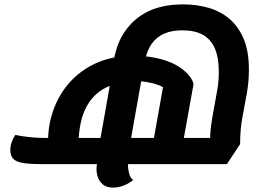

<svg xmlns="http://www.w3.org/2000/svg" viewBox="-20 -722 1213 874"><path d="M495 132Q465 132 448.5 118Q432 104 425 83Q418 62 419.5 40Q421 18 427 1L466 25H166Q112 25 82 19.5Q52 14 39.5 0Q27 -14 27 -39Q27 -58 34 -77Q41 -96 50 -108Q68 -104 89 -101Q110 -98 135.5 -96Q161 -94 191 -94H242L199 -67Q197 -144 220 -212.5Q243 -281 287 -335Q331 -389 395 -423.5Q459 -458 539 -466L496 -441Q502 -473 512 -504.5Q522 -536 539.5 -565Q557 -594 582 -619Q607 -644 640.5 -663Q674 -682 717.5 -692Q761 -702 815 -702Q875 -702 929 -686.5Q983 -671 1024 -636.5Q1065 -602 1089 -545.5Q1113 -489 1113 -406Q1113 -347 1103 -293.5Q1093 -240 1083 -185.5Q1073 -131 1073 -66L1013 25H519L565 7Q562 13 562.5 32Q563 51 568.5 70Q574 89 586 97Q568 113 543.5 122.5Q519 132 495 132ZM430 -50 487 -373 511 -341Q464 -329 431.5 -304.5Q399 -280 378 -244Q357 -208 347.5 -163Q338 -118 337 -64L292 -94H482ZM569 -50 533 -94H726L673 -50L730 -370L726 -322Q723 -326 702 -334.5Q681 -343 645.5 -349Q610 -355 563 -350L630 -393ZM809 -50 773 -94H979L937 -60Q935 -108 941 -151Q947 -194 955 -234.5Q963 -275 969.5 -314.5Q976 -354 976 -395Q976 -461 957.5 -502.5Q939 -544 902.5 -564Q866 -584 811 -584Q762 -584 727.5 -569Q693 -554 671.5 -524Q650 -494 641 -450L595 -469Q667 -466 716 -452Q765 -438 795.5 -417.5Q826 -397 842 -376.5Q858 -356 861 -339Z"/></svg>

Font: Lemonada Medium
Style: Regular
Weight: 500
Designer: Mohamed Gaber (Arabic), Eduardo Tunni (Latin)
Foundry: Kief Type Foundry
Version: Version 4.004; ttfautohint (v1.8.2)